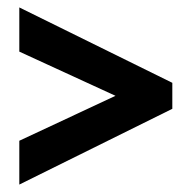

<svg xmlns="http://www.w3.org/2000/svg" viewBox="-20 -617 513 517"><path d="M32 -238 291 -359 32 -478V-597L444 -394V-324L32 -120Z"/></svg>

Font: Noto Sans Khmer UI ExtraCondensed
Style: Bold
Weight: 700
Width: 2
Designer: Danh Hong and the Monotype Design Team
Foundry: Monotype Imaging Inc.
Version: Version 2.002; ttfautohint (v1.8.4.7-5d5b)